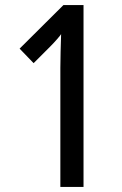

<svg xmlns="http://www.w3.org/2000/svg" viewBox="-20 -734 481 754"><path d="M308 0H217V-467Q217 -495 218 -531.5Q219 -568 220 -600Q217 -595 204 -580Q191 -565 177 -551L112 -486L57 -543L229 -714H308Z"/></svg>

Font: Noto Sans Sinhala ExtraCondensed Medium
Style: Regular
Weight: 500
Width: 2
Designer: Jelle Bosma - Monotype Design Team
Foundry: Monotype Imaging Inc.
Version: Version 2.006; ttfautohint (v1.8.4.7-5d5b)